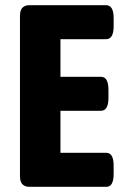

<svg xmlns="http://www.w3.org/2000/svg" viewBox="-20 -720 497 740"><path d="M94 0Q57 0 57 -40V-660Q57 -700 94 -700H389Q418 -700 418 -650V-619Q418 -569 389 -569H213V-424H369Q398 -424 398 -374V-343Q398 -293 369 -293H213V-131H390Q418 -131 418 -81V-50Q418 0 390 0Z"/></svg>

Font: Asap Condensed VF Beta
Style: Regular
Weight: 400
Designer: Pablo Cosgaya
Foundry: Omnibus-Type
Version: Version 1.008